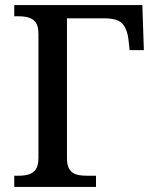

<svg xmlns="http://www.w3.org/2000/svg" viewBox="-20 -734 626 754"><path d="M36 0V-44H55Q76 -44 93 -49Q110 -54 120.5 -69Q131 -84 131 -114V-600Q131 -631 120.5 -645.5Q110 -660 93 -665Q76 -670 55 -670H36V-714H539L545 -537H489L485 -575Q481 -616 462.5 -639Q444 -662 390 -662H243V-112Q243 -83 253.5 -68Q264 -53 281 -48.5Q298 -44 319 -44H357V0Z"/></svg>

Font: ET Text
Style: Regular
Weight: 470
Designer: Monotype Design Team
Foundry: Monotype Imaging Inc.
Version: Version 2.009